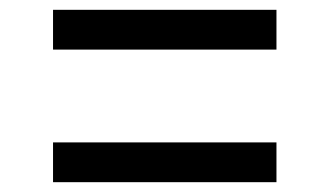

<svg xmlns="http://www.w3.org/2000/svg" viewBox="-20 -510 670 391"><path d="M543 -490V-409H88V-490ZM543 -220V-139H88V-220Z"/></svg>

Font: Merriweather Text Regular
Style: Bold
Weight: 700
Designer: Eben Sorkin
Foundry: Eben Sorkin
Version: Version 2.100; ttfautohint (v1.7.19-72a1) -l 8 -r 50 -G 200 